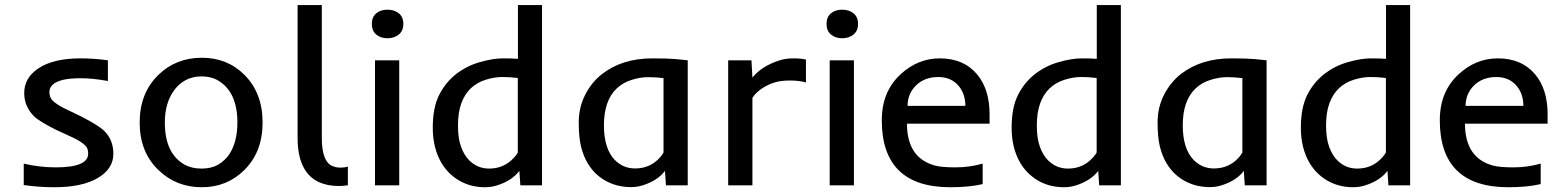

<svg xmlns="http://www.w3.org/2000/svg" viewBox="-20 -747 6290 774"><path d="M199.2 7.8Q138.2 7.8 75.7 -1V-87.4Q139.2 -72.3 204.6 -72.3Q335.4 -72.3 335.4 -127.4Q335.4 -148.4 325.2 -158.7Q310.1 -174.8 277.3 -190.9L206.1 -223.6Q136.7 -258.3 116.2 -279.3Q77.6 -318.4 77.6 -372.1Q77.6 -432.6 133.8 -470.7Q194.3 -511.7 303.7 -511.7Q358.9 -511.7 415 -503.9V-420.4Q353.5 -431.6 307.9 -431.6Q262.2 -431.6 237.1 -425.8Q211.9 -419.9 199.2 -411.1Q179.2 -397.5 179.2 -375.7Q179.2 -354 193.1 -340.6Q207 -327.1 236.8 -311.5L308.6 -276.9Q378.9 -240.2 398.9 -220.7Q437 -183.6 437 -127.4Q437 -67.4 376.5 -30.8Q313 7.8 199.2 7.8Z M543 -252.9Q543 -371.6 618.7 -445.3Q689.5 -514.2 793.9 -514.2Q896.5 -514.2 965.3 -445.3Q1038.6 -372.1 1038.6 -252.9Q1038.6 -134.3 964.8 -61.5Q895 7.8 793.5 7.8Q690.4 7.8 618.7 -61.5Q543 -134.3 543 -252.9ZM644.5 -252.9Q644.5 -127.9 724.6 -83Q752.9 -67.4 792.5 -67.4Q832 -67.4 859.4 -83.3Q886.7 -99.1 904.3 -125Q937 -174.8 937 -252.9Q937 -377 858.4 -422.9Q831.1 -439 793 -439Q754.9 -439 726.8 -423.1Q698.7 -407.2 680.7 -381.3Q644.5 -330.6 644.5 -252.9Z M1179.7 -726.6H1277.3V-190.9Q1277.3 -94.2 1321.3 -77.1Q1335.9 -71.3 1352.5 -71.3Q1369.1 -71.3 1382.3 -75.2V0L1364.3 2Q1355.5 2.9 1347.2 2.9Q1253.4 2.9 1211.9 -58.6Q1179.7 -106.9 1179.7 -190.4Z M1606 -650.6Q1606 -622.6 1587.6 -607.7Q1569.3 -592.8 1542 -592.8Q1514.6 -592.8 1496.8 -607.7Q1479 -622.6 1479 -650.6Q1479 -678.7 1496.8 -693.4Q1514.6 -708 1542 -708Q1569.3 -708 1587.6 -693.4Q1606 -678.7 1606 -650.6ZM1491.7 -503.9H1589.4V0H1491.7Z M2067.9 -509.8V-726.6H2165V0H2077.6L2073.7 -58.1Q2043.9 -18.6 1983.4 0.5Q1960 7.8 1935.8 7.8Q1911.6 7.8 1888.2 2.9Q1864.7 -2 1841.6 -13.4Q1818.4 -24.9 1797.4 -43.7Q1776.4 -62.5 1759.8 -89.8Q1724.6 -149.9 1724.6 -231.9Q1724.6 -314 1750.7 -365Q1776.9 -416 1819.1 -448.7Q1861.3 -481.4 1914.3 -496.6Q1967.3 -511.7 2006.8 -511.7Q2046.4 -511.7 2067.9 -509.8ZM1870.6 -101.6Q1904.3 -67.4 1951.7 -67.4Q2012.7 -67.4 2052.7 -112.3Q2063 -123.5 2067.4 -132.3V-432.6L2057.6 -433.6Q2035.2 -436.5 2004.2 -436.5Q1973.1 -436.5 1938 -425.5Q1902.8 -414.6 1877.9 -390.9Q1853 -367.2 1839.6 -330.3Q1826.2 -293.5 1826.2 -241Q1826.2 -188.5 1838.9 -154.5Q1851.6 -120.6 1870.6 -101.6Z M2407.2 -448.7Q2488.8 -511.7 2609.9 -511.7Q2672.9 -511.7 2705.1 -508.8Q2705.1 -508.8 2752.4 -503.9V0H2664.6L2660.6 -58.1Q2631.3 -19 2571.3 0Q2548.3 7.3 2524.2 7.3Q2500 7.3 2476.6 2.4Q2453.1 -2.4 2429.9 -13.7Q2406.7 -24.9 2385.7 -43.7Q2364.7 -62.5 2348.4 -90.1Q2332 -117.7 2322.5 -155.3Q2313 -192.9 2313 -253.4Q2313 -314 2339.1 -365Q2365.2 -416 2407.2 -448.7ZM2654.8 -432.1Q2623.5 -436 2592.5 -436Q2561.5 -436 2526.4 -425Q2491.2 -414.1 2466.3 -390.6Q2414.6 -341.8 2414.6 -241.7Q2414.6 -147 2459 -101.6Q2492.7 -67.9 2540 -67.9Q2601.1 -67.9 2640.6 -112.3Q2650.4 -123.5 2654.8 -132.3Z M3229 -414.6Q3202.1 -422.4 3164.8 -422.4Q3127.4 -422.4 3103.5 -414.8Q3079.6 -407.2 3061.5 -396.5Q3028.3 -377 3013.2 -352.5V0H2915.5V-503.9H3009.3L3013.2 -434.1Q3049.8 -480 3120.1 -502.9Q3145.5 -511.7 3178.2 -511.7Q3210.9 -511.7 3229 -506.8Z M3439 -650.6Q3439 -622.6 3420.7 -607.7Q3402.3 -592.8 3375 -592.8Q3347.7 -592.8 3329.8 -607.7Q3312 -622.6 3312 -650.6Q3312 -678.7 3329.8 -693.4Q3347.7 -708 3375 -708Q3402.3 -708 3420.7 -693.4Q3439 -678.7 3439 -650.6ZM3324.7 -503.9H3422.4V0H3324.7Z M3811 7.8Q3534.7 7.8 3534.7 -262.2Q3534.7 -378.4 3611.3 -448.2Q3680.2 -511.7 3768.6 -511.7Q3864.7 -511.7 3918.9 -447.3Q3969.2 -387.2 3969.2 -286.6V-248.5H3636.2Q3636.2 -110.4 3749 -79.6Q3775.9 -72.3 3831.8 -72.3Q3887.7 -72.3 3941.4 -87.4V-4.9Q3887.7 7.8 3811 7.8ZM3871.6 -320.3Q3871.6 -367.2 3845.7 -399.4Q3815.4 -436.5 3762.2 -436.5Q3706.1 -436.5 3670.9 -400.9Q3638.7 -367.7 3638.7 -320.3Z M4401.4 -509.8V-726.6H4498.5V0H4411.1L4407.2 -58.1Q4377.4 -18.6 4316.9 0.5Q4293.5 7.8 4269.3 7.8Q4245.1 7.8 4221.7 2.9Q4198.2 -2 4175 -13.4Q4151.9 -24.9 4130.9 -43.7Q4109.9 -62.5 4093.3 -89.8Q4058.1 -149.9 4058.1 -231.9Q4058.1 -314 4084.2 -365Q4110.4 -416 4152.6 -448.7Q4194.8 -481.4 4247.8 -496.6Q4300.8 -511.7 4340.3 -511.7Q4379.9 -511.7 4401.4 -509.8ZM4204.1 -101.6Q4237.8 -67.4 4285.2 -67.4Q4346.2 -67.4 4386.2 -112.3Q4396.5 -123.5 4400.9 -132.3V-432.6L4391.1 -433.6Q4368.7 -436.5 4337.6 -436.5Q4306.6 -436.5 4271.5 -425.5Q4236.3 -414.6 4211.4 -390.9Q4186.5 -367.2 4173.1 -330.3Q4159.7 -293.5 4159.7 -241Q4159.7 -188.5 4172.4 -154.5Q4185.1 -120.6 4204.1 -101.6Z M4740.7 -448.7Q4822.3 -511.7 4943.4 -511.7Q5006.3 -511.7 5038.6 -508.8Q5038.6 -508.8 5085.9 -503.9V0H4998L4994.1 -58.1Q4964.8 -19 4904.8 0Q4881.8 7.3 4857.7 7.3Q4833.5 7.3 4810.1 2.4Q4786.6 -2.4 4763.4 -13.7Q4740.2 -24.9 4719.2 -43.7Q4698.2 -62.5 4681.9 -90.1Q4665.5 -117.7 4656 -155.3Q4646.5 -192.9 4646.5 -253.4Q4646.5 -314 4672.6 -365Q4698.7 -416 4740.7 -448.7ZM4988.3 -432.1Q4957 -436 4926 -436Q4895 -436 4859.9 -425Q4824.7 -414.1 4799.8 -390.6Q4748 -341.8 4748 -241.7Q4748 -147 4792.5 -101.6Q4826.2 -67.9 4873.5 -67.9Q4934.6 -67.9 4974.1 -112.3Q4983.9 -123.5 4988.3 -132.3Z M5567.4 -509.8V-726.6H5664.6V0H5577.1L5573.2 -58.1Q5543.5 -18.6 5482.9 0.5Q5459.5 7.8 5435.3 7.8Q5411.1 7.8 5387.7 2.9Q5364.3 -2 5341.1 -13.4Q5317.9 -24.9 5296.9 -43.7Q5275.9 -62.5 5259.3 -89.8Q5224.1 -149.9 5224.1 -231.9Q5224.1 -314 5250.2 -365Q5276.4 -416 5318.6 -448.7Q5360.8 -481.4 5413.8 -496.6Q5466.8 -511.7 5506.3 -511.7Q5545.9 -511.7 5567.4 -509.8ZM5370.1 -101.6Q5403.8 -67.4 5451.2 -67.4Q5512.2 -67.4 5552.2 -112.3Q5562.5 -123.5 5566.9 -132.3V-432.6L5557.1 -433.6Q5534.7 -436.5 5503.7 -436.5Q5472.7 -436.5 5437.5 -425.5Q5402.3 -414.6 5377.4 -390.9Q5352.5 -367.2 5339.1 -330.3Q5325.7 -293.5 5325.7 -241Q5325.7 -188.5 5338.4 -154.5Q5351.1 -120.6 5370.1 -101.6Z M6060.5 7.8Q5784.2 7.8 5784.2 -262.2Q5784.2 -378.4 5860.8 -448.2Q5929.7 -511.7 6018.1 -511.7Q6114.3 -511.7 6168.5 -447.3Q6218.8 -387.2 6218.8 -286.6V-248.5H5885.7Q5885.7 -110.4 5998.5 -79.6Q6025.4 -72.3 6081.3 -72.3Q6137.2 -72.3 6190.9 -87.4V-4.9Q6137.2 7.8 6060.5 7.8ZM6121.1 -320.3Q6121.1 -367.2 6095.2 -399.4Q6064.9 -436.5 6011.7 -436.5Q5955.6 -436.5 5920.4 -400.9Q5888.2 -367.7 5888.2 -320.3Z"/></svg>

Font: Inder
Style: Regular
Weight: 400
Designer: Irina Smirnova
Foundry: Irina Smirnova
Version: Version 1.001